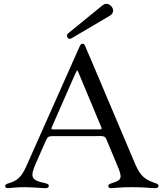

<svg xmlns="http://www.w3.org/2000/svg" viewBox="-20 -973 844 998"><path d="M395.2 -734.4 388.5 -719.5 115.8 -106.5C89.5 -49 66.1 -32.7 27.7 -21.3C11.4 -16.7 7.1 -13.5 7.1 -5.7C7.1 1.8 13.1 5 21 5C38.4 5 58.6 -0.4 109.7 0C164.4 0.4 189.6 5 217 5C226.6 5 234 1.1 233.7 -6.4C234 -14.2 229.4 -17.4 212.7 -21.3C144.9 -35.9 133.9 -50.1 165.1 -121.1L218.4 -242.2H218.8C225.9 -259.9 231.5 -265.3 252.1 -265.3L507.5 -265.6C521.7 -264.9 527 -261.4 532 -251.4L598 -93C614.3 -47.6 611.2 -36.6 564.6 -22C545.8 -16.7 543 -12.4 542.6 -6C543 0.4 546.9 5 557.5 5C577.4 5 601.2 -0.4 670.8 0C739.7 0.4 762.4 5 786.2 5C798.3 5 804 0.7 804 -7.1C804 -14.2 800.4 -17 781.2 -23.4C735.1 -39.4 710.2 -56.8 683.2 -119L451 -667.6L441.4 -689.6L437.1 -699.9L422.2 -734.4C419 -741.8 416.2 -745.7 409.4 -745.7C403.1 -745.7 398.4 -741.8 395.2 -734.4ZM248.9 -311.1 251.8 -317.8 365.8 -577.4 376.8 -600.9C380 -607.2 381.7 -608.3 384.6 -603.7L507.8 -308.6C509.6 -302.6 507.1 -300.8 500 -300.4H255.3C247.5 -300.4 245.4 -303.3 248.9 -311.1ZM328.1 -786.9C328.1 -778.4 334.9 -771 343 -771C345.5 -771 348 -772 350.9 -773.4L551.1 -891.3C562.9 -898.4 567.8 -908 568.2 -917.6C568.2 -935 551.1 -953.1 533 -953.1C525.9 -953.1 519.5 -950.3 512.8 -945.3L335.2 -800.4C329.9 -796.5 328.1 -791.5 328.1 -786.9Z"/></svg>

Font: Margiela Serif Text
Style: Regular
Weight: 400
Designer: Andreas Faust, Stefan Endress
Version: Version 1.002;FEAKit 1.0